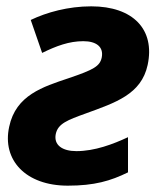

<svg xmlns="http://www.w3.org/2000/svg" viewBox="-20 -576 503 606"><path d="M194 10C278 10 329 -5 384 -32V-143C337 -121 279 -99 221 -99C177 -99 149 -118 156 -153C163 -186 193 -197 251 -218C344 -252 426 -278 446 -371C470 -483 400 -556 268 -556C195 -556 127 -537 77 -513L113 -409C158 -431 198 -446 243 -446C284 -446 308 -428 301 -394C295 -367 276 -356 196 -329C116 -302 30 -276 9 -176C-14 -71 61 10 194 10Z"/></svg>

Font: Noto Sans
Style: Bold Italic
Weight: 700
Italic angle: -12°
Designer: Monotype Design Team
Foundry: Monotype Imaging Inc.
Version: Version 2.013